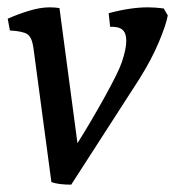

<svg xmlns="http://www.w3.org/2000/svg" viewBox="-20 -496 477 523"><path d="M120 0 71 -366Q67 -394 55 -402.5Q43 -411 7 -413L1 -445Q25 -456 57 -466Q89 -476 115 -476Q130 -476 142 -474L191 -106Q227 -163 265 -231.5Q303 -300 312 -327Q324 -363 324 -385Q324 -406 313.5 -415Q303 -424 280 -423L276 -460Q335 -476 383 -476Q403 -476 426 -473L437 -454Q433 -430 413 -382Q393 -334 359 -280L174 7Q139 7 120 0Z"/></svg>

Font: Caladea
Style: Italic
Weight: 400
Italic angle: -9°
Designer: Carolina Giovagnoli and Andres Torresi
Foundry: Carolina Giovagnoli & Andres Torresi
Version: Version 1.001